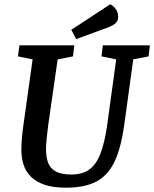

<svg xmlns="http://www.w3.org/2000/svg" viewBox="-20 -858 714 889"><path d="M285 11Q226 11 186.5 -2.5Q147 -16 123 -40Q99 -64 89 -95.5Q79 -127 79 -164Q79 -213 88 -276L131 -583L63 -597L70 -648H324L318 -597L247 -583L203 -277Q199 -245 196 -215.5Q193 -186 193 -170Q193 -133 202 -106.5Q211 -80 236.5 -65Q262 -50 310 -50Q360 -50 392 -72Q424 -94 444 -144Q464 -194 476 -277L518 -583L450 -597L456 -648H674L668 -597L597 -583L555 -278Q541 -176 511.5 -112Q482 -48 428 -18.5Q374 11 285 11ZM333 -677 310 -720 490 -838Q504 -832 515.5 -817Q527 -802 527 -779Q527 -764 517.5 -753Q508 -742 480 -731Z"/></svg>

Font: Faustina SemiBold
Style: Italic
Weight: 600
Italic angle: -8°
Designer: Alfonso Garcia
Foundry: http://www.omnibus-type.com
Version: Version 1.200